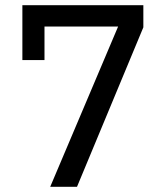

<svg xmlns="http://www.w3.org/2000/svg" viewBox="-20 -718 640 738"><path d="M173 0 434 -616H151V-487H66V-698H531V-613L276 0Z"/></svg>

Font: IBM Plex Sans KR Text
Style: Regular
Weight: 450
Designer: Mike Abbink; Paul van der Laan; Pieter van Rosmalen; Wujin Sim; Chorong Kim; Dohee Lee;
Foundry: Sandoll Inc.
Version: Version 1.001